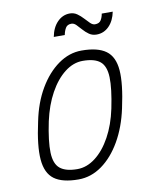

<svg xmlns="http://www.w3.org/2000/svg" viewBox="-92 -898 784 981"><g transform="rotate(-10 300.0 -407.5)"><path d="M236 14Q152 14 110 -17Q68 -48 62 -119.5Q56 -191 83 -313Q102 -408 144 -479.5Q186 -551 243 -591.5Q300 -632 364 -632Q448 -632 490.5 -601Q533 -570 538.5 -499Q544 -428 517 -305Q497 -211 455.5 -139Q414 -67 357.5 -26.5Q301 14 236 14ZM239 -39Q288 -39 333 -73.5Q378 -108 412 -170Q446 -232 463 -313Q484 -415 482 -473Q480 -531 451 -555Q422 -579 361 -579Q312 -579 267.5 -544.5Q223 -510 189 -448.5Q155 -387 137 -305Q116 -204 118 -145.5Q120 -87 149.5 -63Q179 -39 239 -39ZM455 -699Q433 -699 416.5 -710.5Q400 -722 386.5 -737.5Q373 -753 361.5 -764.5Q350 -776 337 -776Q316 -776 307 -761Q298 -746 294 -725H237Q246 -773 273.5 -801Q301 -829 338 -829Q359 -829 375.5 -817.5Q392 -806 406 -790.5Q420 -775 432 -763.5Q444 -752 456 -752Q478 -752 487 -766.5Q496 -781 499 -800H556Q547 -754 520 -726.5Q493 -699 455 -699Z"/></g></svg>

Font: Victor Mono Thin ExtraLight
Style: Italic
Weight: 250
Italic angle: -12°
Monospace: yes
Version: Version 1.561;gftools[0.9.30]